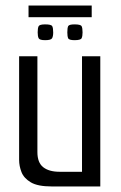

<svg xmlns="http://www.w3.org/2000/svg" viewBox="-20 -673 436 693"><path d="M167 0Q116 0 91 -15Q66 -30 57.5 -52Q49 -74 49 -96V-470H115V-124Q115 -86 136 -69.5Q157 -53 195 -53H276V-470H342V0ZM249 -528Q229 -528 226 -535Q223 -542 223 -556Q223 -572 226 -578.5Q229 -585 249 -585Q271 -585 274.5 -578.5Q278 -572 278 -556Q278 -542 274.5 -535Q271 -528 249 -528ZM143 -528Q123 -528 119.5 -535Q116 -542 116 -556Q116 -572 119.5 -578.5Q123 -585 143 -585Q165 -585 168.5 -578.5Q172 -572 172 -556Q172 -542 168 -535Q164 -528 143 -528ZM83 -611V-653H311V-611Z"/></svg>

Font: Smooch Sans Thin Medium
Style: Regular
Weight: 500
Version: Version 1.010